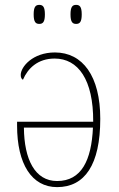

<svg xmlns="http://www.w3.org/2000/svg" viewBox="-20 -757 489 787"><path d="M292 -659C307 -659 315 -667 315 -698C315 -729 307 -737 292 -737C277 -737 269 -729 269 -698C269 -667 277 -659 292 -659ZM141 -659C156 -659 164 -667 164 -698C164 -729 156 -737 141 -737C126 -737 118 -729 118 -698C118 -667 126 -659 141 -659ZM214 10C327 10 391 -81 391 -270C391 -445 319 -542 205 -542C114 -542 65 -483 65 -450C65 -439 68 -434 74 -430C94 -477 135 -517 204 -517C300 -517 363 -431 362 -258H50V-242C50 -85 110 10 214 10ZM214 -15C123 -15 79 -104 78 -234H361C355 -100 314 -15 214 -15Z"/></svg>

Font: Noto Serif SemiCondensed Thin
Style: Regular
Weight: 100
Width: 4
Designer: Monotype Design Team
Foundry: Monotype Imaging Inc.
Version: Version 2.015